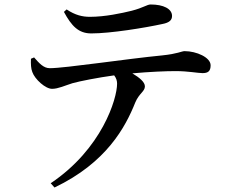

<svg xmlns="http://www.w3.org/2000/svg" viewBox="-20 -776 1040 856"><path d="M704 -669C736 -675 747 -687 747 -705C747 -737 708 -756 652 -756C635 -756 621 -742 567 -728C522 -717 448 -701 381 -701C348 -701 316 -708 277 -734L265 -723C299 -660 330 -627 387 -627C473 -627 626 -652 704 -669ZM223 60C455 -51 539 -209 583 -319C600 -360 626 -368 626 -391C626 -410 602 -430 570 -449C648 -456 719 -459 764 -459C818 -459 863 -450 883 -450C908 -450 919 -459 919 -485C919 -520 856 -548 803 -548C790 -548 772 -536 703 -529C547 -514 270 -472 202 -472C174 -472 155 -494 132 -520L118 -514C117 -491 118 -470 124 -455C135 -423 183 -379 213 -380C239 -380 271 -395 303 -405C335 -414 416 -430 489 -440C499 -427 502 -415 502 -403C502 -335 434 -112 206 41Z"/></svg>

Font: Noto Serif CJK KR SemiBold
Style: Regular
Weight: 600
Designer: Ryoko NISHIZUKA 西塚涼子 (kana & ideographs); Frank Grießhammer (Latin, Greek & Cyrillic); Wenlong ZHANG 张文龙 (bopomofo); San
Foundry: Adobe
Version: Version 2.001;hotconv 1.1.0;makeotfexe 2.6.0